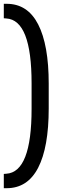

<svg xmlns="http://www.w3.org/2000/svg" viewBox="-41 -814 325 1009"><path d="M215 -244Q215 -40 159.5 67.5Q104 175 -6 175H-21V100L-8 99Q125 91 125 -242V-376Q125 -709 -8 -717L-21 -718V-794H-6Q104 -794 159.5 -686Q215 -578 215 -375Z"/></svg>

Font: Teko Regular
Style: Regular
Weight: 400
Designer: Manushi Parikh, Jonny Pinhorn
Foundry: Indian Type Foundry
Version: Version 1.105;PS 1.0;hotconv 1.0.78;makeotf.lib2.5.61930; tt